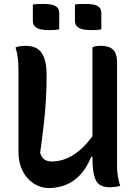

<svg xmlns="http://www.w3.org/2000/svg" viewBox="-20 -943 690 976"><path d="M591 2Q584 4 575.5 5.5Q567 7 557 8Q547 9 537 9Q520 9 506 5Q492 1 481.5 -8Q471 -17 464 -34Q457 -51 453.5 -77Q450 -103 450 -140Q450 -255 450 -339.5Q450 -424 450 -488Q450 -552 450 -603.5Q450 -655 450 -703Q457 -706 463.5 -707.5Q470 -709 477.5 -709.5Q485 -710 492 -710Q522 -710 540 -701Q558 -692 566.5 -673.5Q575 -655 575 -626Q575 -561 575 -495Q575 -429 575 -363.5Q575 -298 575 -232.5Q575 -167 575 -101Q575 -73 579 -48Q583 -23 591 2ZM229 13Q199 13 171 0.5Q143 -12 121 -36Q99 -60 86.5 -94Q74 -128 74 -171Q74 -239 74 -308.5Q74 -378 74 -447.5Q74 -517 74 -584Q74 -619 70.5 -648Q67 -677 59 -702Q73 -707 85.5 -708.5Q98 -710 112 -710Q146 -710 169 -696Q192 -682 204.5 -649Q217 -616 217 -559Q217 -497 213.5 -436.5Q210 -376 202.5 -310.5Q195 -245 184 -166Q193 -140 207.5 -131Q222 -122 244 -122Q284 -122 324.5 -140Q365 -158 405.5 -198Q446 -238 483 -302V-146H444Q418 -84 383 -49.5Q348 -15 308.5 -1Q269 13 229 13ZM147 -920Q160 -922 174.5 -922.5Q189 -923 201 -923Q221 -923 239 -920Q257 -917 269 -907Q281 -897 281 -878V-794Q268 -791 253 -790.5Q238 -790 226 -790Q207 -790 188.5 -793.5Q170 -797 158.5 -807.5Q147 -818 147 -836ZM361 -920Q374 -922 389 -922.5Q404 -923 415 -923Q435 -923 453.5 -920Q472 -917 483.5 -907Q495 -897 495 -878V-794Q482 -791 467.5 -790.5Q453 -790 440 -790Q421 -790 403 -793.5Q385 -797 373 -807.5Q361 -818 361 -836Z"/></svg>

Font: Recursive Casual SemiBold
Style: Regular
Weight: 600
Version: Version 1.047